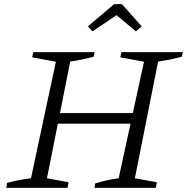

<svg xmlns="http://www.w3.org/2000/svg" viewBox="-20 -904 900 924"><path d="M435 0 438 -21Q467 -30 495.5 -36.5Q524 -43 551 -46L673 -607L559 -628L565 -653H860L855 -631Q817 -621 791 -616Q765 -611 741 -608L629 -46L735 -27L730 0ZM10 0 14 -24Q44 -32 73 -37.5Q102 -43 129 -46L249 -607L135 -628L140 -653H435L431 -631Q396 -622 369 -616.5Q342 -611 318 -608L206 -46L310 -27L305 0ZM223 -309 233 -360H657L647 -309ZM567 -884 662 -777 634 -753 541 -831 425 -753 403 -777 529 -884Z"/></svg>

Font: Piazzolla Thin Light
Style: Italic
Weight: 300
Italic angle: -11.3°
Version: Version 2.005